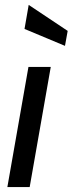

<svg xmlns="http://www.w3.org/2000/svg" viewBox="-20 -763 296 783"><path d="M96 -490H187L101 0H10ZM80 -645 97 -743 256 -637 245 -576Z"/></svg>

Font: Cabin
Style: Italic
Weight: 400
Italic angle: -7°
Designer: Pablo Impallari
Foundry: Pablo Impallari. http://www.impallari.com Igino Marini. http://www.ikern.com
Version: Version 2.200